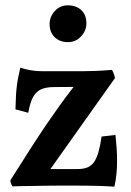

<svg xmlns="http://www.w3.org/2000/svg" viewBox="-20 -696 491 720"><path d="M413 -190Q416 -162 417.5 -139.5Q419 -117 419 -91Q419 -40 409 4Q381 2 344 1Q307 0 249 0Q232 0 204.5 0Q177 0 148 0.5Q119 1 94 1.5Q69 2 57 2Q47 2 38 2.5Q29 3 27 3Q22 -5 20.5 -10Q19 -15 19 -20Q65 -93 97.5 -143.5Q130 -194 156 -232Q182 -270 205 -302Q228 -334 256 -370H248Q207 -370 179.5 -369.5Q152 -369 134 -361Q116 -353 104.5 -333Q93 -313 86 -273L38 -286Q39 -305 39.5 -326Q40 -347 42 -364Q44 -383 47.5 -402Q51 -421 56 -442Q98 -429 135.5 -429Q173 -429 218 -429H290Q312 -429 338.5 -430Q365 -431 400 -434Q405 -425 408 -415.5Q411 -406 411 -403L169 -62H270Q293 -62 308.5 -68.5Q324 -75 333.5 -89.5Q343 -104 349.5 -127Q356 -150 361 -184ZM166 -606Q166 -633 185.5 -654.5Q205 -676 234 -676Q266 -676 285 -658Q304 -640 304 -608Q304 -581 284 -559.5Q264 -538 235 -538Q204 -538 185 -556.5Q166 -575 166 -606Z"/></svg>

Font: Lusitana
Style: Bold
Weight: 700
Designer: Ana Paula Megda
Foundry: Ana Paula Megda
Version: Version 1.000; ttfautohint (v1.1) -l 8 -r 50 -G 200 -x 14 -D